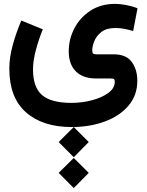

<svg xmlns="http://www.w3.org/2000/svg" viewBox="-20 -414 761 994"><path d="M283.7 321.3 361.8 243.7 439.5 321.3 361.8 399.9ZM283.7 481 361.8 403.8 439.5 481 361.8 559.6ZM201.7 -262.2Q180.2 -209.5 165.5 -154.3Q150.9 -99.1 150.9 -54.7Q150.9 37.1 197 77.6Q243.2 118.2 348.6 118.7Q404.3 118.7 456.1 105Q507.8 91.3 541 66.9Q574.2 42.5 574.2 9.8Q574.2 -1 570.1 -4.4Q565.9 -7.8 549.3 -7.8H475.6Q409.7 -7.8 372.8 -44.4Q335.9 -81.1 335.9 -147.9Q335.9 -211.4 365.2 -267.6Q394.5 -323.7 448.5 -358.9Q502.4 -394 577.1 -394Q599.6 -394 631.8 -388.2Q664.1 -382.3 691.9 -371.1L669.4 -253.4Q648.4 -259.8 625.5 -264.4Q602.5 -269 577.1 -269Q530.8 -269 504.6 -248.3Q478.5 -227.5 468 -200.4Q457.5 -173.3 457.5 -154.3Q457.5 -141.6 461.7 -137.2Q465.8 -132.8 480.5 -132.8H568.4Q633.8 -132.8 662.4 -93Q690.9 -53.2 690.9 3.9Q690.9 79.6 645 133.3Q599.1 187 522 215.3Q444.8 243.7 351.1 243.7Q200.7 243.7 114.5 167.5Q28.3 91.3 28.3 -58.1Q28.3 -116.2 45.7 -179.7Q63 -243.2 90.3 -307.6Z"/></svg>

Font: Vazir WOL
Style: Bold-WOL
Weight: 700
Designer: Saber Rastikerdar
Foundry: Saber Rastikerdar
Version: Version 30.0.0